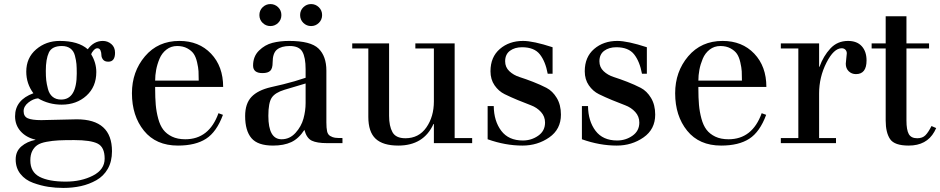

<svg xmlns="http://www.w3.org/2000/svg" viewBox="-20 -703 4618 943"><path d="M154 -16V-17Q108 -28 81 -58.5Q54 -89 54 -132Q54 -212 144 -245Q109 -292 109 -351Q109 -419 157.5 -460.5Q206 -502 273 -502Q365 -502 411 -461Q441 -502 485 -502Q509 -502 527 -486.5Q545 -471 545 -444Q545 -400 512 -400Q494 -400 486 -410.5Q478 -421 478 -433Q478 -445 473.5 -455.5Q469 -466 458 -466Q449 -466 439.5 -455.5Q430 -445 428 -436Q453 -395 453 -349Q453 -277 404.5 -233Q356 -189 283 -189Q220 -189 167 -220Q143 -218 119.5 -199.5Q96 -181 96 -157Q96 -131 116.5 -122Q137 -113 183 -113Q212 -113 269.5 -115Q327 -117 357 -117Q530 -117 530 40Q530 90 509.5 126Q489 162 453.5 182Q418 202 377.5 211Q337 220 291 220Q253 220 217 214.5Q181 209 142.5 195Q104 181 80.5 151.5Q57 122 57 80Q57 40 85 16Q113 -8 154 -16ZM205 -355Q205 -328 207 -309.5Q209 -291 215.5 -266Q222 -241 238.5 -227.5Q255 -214 280 -214Q357 -214 357 -342Q357 -371 355.5 -388.5Q354 -406 348 -429.5Q342 -453 325.5 -465Q309 -477 284 -477Q235 -477 220 -445Q205 -413 205 -355ZM344 -15Q296 -15 267 -13.5Q238 -12 208.5 -6.5Q179 -1 163.5 9.5Q148 20 138.5 38.5Q129 57 129 85Q129 142 174.5 165.5Q220 189 303 189Q379 189 436.5 159.5Q494 130 494 76Q494 20 460 2.5Q426 -15 344 -15Z M1076 -276H742V-268Q742 -222 745 -188Q748 -154 757 -120.5Q766 -87 782 -66Q798 -45 825 -32Q852 -19 890 -19Q1007 -19 1053 -147L1075 -139Q1044 -55 992 -21.5Q940 12 854 12Q746 12 687 -61Q628 -134 628 -245Q628 -351 692 -426.5Q756 -502 861 -502Q957 -502 1016.5 -439.5Q1076 -377 1076 -276ZM742 -307H956Q956 -335 955 -353Q954 -371 948 -397Q942 -423 931.5 -438.5Q921 -454 900 -465.5Q879 -477 850 -477Q820 -477 797.5 -459.5Q775 -442 763.5 -414.5Q752 -387 747 -360Q742 -333 742 -307Z M1311 -275 1371 -289Q1428 -303 1481 -321V-363Q1481 -421 1465 -449Q1449 -477 1403 -477Q1362 -477 1340.5 -459.5Q1319 -442 1319 -396Q1319 -367 1307.5 -355.5Q1296 -344 1269 -344Q1223 -344 1223 -381Q1223 -426 1252 -454.5Q1281 -483 1318 -492.5Q1355 -502 1400 -502Q1506 -502 1544.5 -464.5Q1583 -427 1583 -356V-102Q1583 -74 1586.5 -58Q1590 -42 1602 -35Q1614 -28 1625.5 -26.5Q1637 -25 1662 -25V0H1586Q1537 0 1511.5 -12Q1486 -24 1475 -65Q1447 -22 1410.5 -5Q1374 12 1321 12Q1246 12 1215 -24.5Q1184 -61 1184 -133Q1184 -194 1215 -227Q1246 -260 1311 -275ZM1481 -293 1377 -262Q1331 -248 1314.5 -223Q1298 -198 1298 -134Q1298 -19 1363 -19Q1403 -19 1431.5 -50.5Q1460 -82 1470.5 -120.5Q1481 -159 1481 -197ZM1470 -590.5Q1454 -606 1454 -629Q1454 -652 1470 -667.5Q1486 -683 1508 -683Q1530 -683 1546 -667.5Q1562 -652 1562 -629Q1562 -606 1546 -590.5Q1530 -575 1508 -575Q1486 -575 1470 -590.5ZM1270 -590.5Q1254 -606 1254 -629Q1254 -652 1270 -667.5Q1286 -683 1308 -683Q1330 -683 1346 -667.5Q1362 -652 1362 -629Q1362 -606 1346 -590.5Q1330 -575 1308 -575Q1286 -575 1270 -590.5Z M2111 0V-94H2109Q2061 12 1936 12Q1861 12 1825 -21.5Q1789 -55 1789 -129V-465H1710V-490H1891V-134Q1891 -84 1907.5 -54Q1924 -24 1971 -24Q2037 -24 2074 -77Q2111 -130 2111 -205V-465H2020V-490H2213V-25H2299V0Z M2694 -471V-341H2670Q2659 -401 2631.5 -436Q2604 -471 2544 -471Q2508 -471 2484.5 -453.5Q2461 -436 2461 -402Q2461 -373 2481.5 -353.5Q2502 -334 2532 -324.5Q2562 -315 2598 -301Q2634 -287 2664 -271.5Q2694 -256 2714.5 -222Q2735 -188 2735 -140Q2735 -68 2677.5 -28Q2620 12 2546 12Q2462 12 2375 -19V-182H2405Q2406 -108 2442 -60.5Q2478 -13 2548 -13Q2590 -13 2623.5 -36.5Q2657 -60 2657 -101Q2657 -131 2637 -153Q2617 -175 2587.5 -186Q2558 -197 2523 -211.5Q2488 -226 2458.5 -240.5Q2429 -255 2409 -284Q2389 -313 2389 -353Q2389 -423 2435 -462.5Q2481 -502 2549 -502Q2599 -502 2694 -471Z M3157 -471V-341H3133Q3122 -401 3094.5 -436Q3067 -471 3007 -471Q2971 -471 2947.5 -453.5Q2924 -436 2924 -402Q2924 -373 2944.5 -353.5Q2965 -334 2995 -324.5Q3025 -315 3061 -301Q3097 -287 3127 -271.5Q3157 -256 3177.5 -222Q3198 -188 3198 -140Q3198 -68 3140.5 -28Q3083 12 3009 12Q2925 12 2838 -19V-182H2868Q2869 -108 2905 -60.5Q2941 -13 3011 -13Q3053 -13 3086.5 -36.5Q3120 -60 3120 -101Q3120 -131 3100 -153Q3080 -175 3050.5 -186Q3021 -197 2986 -211.5Q2951 -226 2921.5 -240.5Q2892 -255 2872 -284Q2852 -313 2852 -353Q2852 -423 2898 -462.5Q2944 -502 3012 -502Q3062 -502 3157 -471Z M3744 -276H3410V-268Q3410 -222 3413 -188Q3416 -154 3425 -120.5Q3434 -87 3450 -66Q3466 -45 3493 -32Q3520 -19 3558 -19Q3675 -19 3721 -147L3743 -139Q3712 -55 3660 -21.5Q3608 12 3522 12Q3414 12 3355 -61Q3296 -134 3296 -245Q3296 -351 3360 -426.5Q3424 -502 3529 -502Q3625 -502 3684.5 -439.5Q3744 -377 3744 -276ZM3410 -307H3624Q3624 -335 3623 -353Q3622 -371 3616 -397Q3610 -423 3599.5 -438.5Q3589 -454 3568 -465.5Q3547 -477 3518 -477Q3488 -477 3465.5 -459.5Q3443 -442 3431.5 -414.5Q3420 -387 3415 -360Q3410 -333 3410 -307Z M3901 -25V-465H3815V-490H4003V-375H4005Q4024 -428 4058.5 -465Q4093 -502 4145 -502Q4189 -502 4212.5 -476Q4236 -450 4236 -406Q4236 -339 4184 -339Q4163 -339 4148.5 -353Q4134 -367 4134 -390Q4134 -397 4136.5 -416Q4139 -435 4139 -441Q4139 -452 4132 -459Q4125 -466 4114 -466Q4075 -466 4039 -395Q4003 -324 4003 -244V-25H4086V0H3815V-25Z M4261 -465V-490H4330V-623H4432V-490H4543V-465H4432V-111Q4432 -65 4443.5 -44.5Q4455 -24 4485 -24Q4511 -24 4525.5 -39Q4540 -54 4555 -84L4578 -74L4569 -56Q4531 12 4443 12Q4373 12 4351.5 -20Q4330 -52 4330 -111V-465Z"/></svg>

Font: Justus
Style: Oldstyle
Weight: 500
Version: Version 001.000